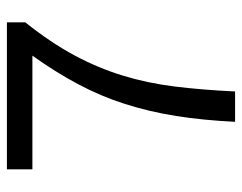

<svg xmlns="http://www.w3.org/2000/svg" viewBox="-90 -588 678 537"><g transform="rotate(-90 248.5 -319.0)"><path d="M176.8 0Q181.2 -89.8 193.1 -165Q205.1 -240.2 226.6 -307.6Q248 -375 281.5 -438Q314.9 -501 361.8 -566.9H43.9V-638.2H455.1V-586.9Q397.9 -515.1 362.5 -449Q327.1 -382.8 306.2 -314.5Q285.2 -246.1 275.6 -169.4Q266.1 -92.8 261.7 0Z"/></g></svg>

Font: Pyidaungsu
Style: Regular
Weight: 400
Designer: Sun Tun
Foundry: MCF
Version: Version 2.053; ttfautohint (v1.8.2)